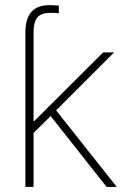

<svg xmlns="http://www.w3.org/2000/svg" viewBox="-20 -737 501 757"><path d="M179.7 -279.3 112.3 -212.9V0H80.1V-608.4Q80.1 -664.1 104 -690.4Q127.9 -716.8 175.8 -716.8Q188.5 -716.8 211.9 -714.8V-684.6Q201.2 -686.5 179.7 -686.5Q143.6 -686.5 127.9 -668.9Q112.3 -651.4 112.3 -608.4V-259.8H115.2L386.7 -530.3H429.7L201.2 -301.8L440.4 0H400.4Z"/></svg>

Font: Pretendard Thin
Style: Regular
Weight: 100
Designer: Base glyphs from Inter by Rasmus Andersson; Hangeul glyphs from Noto Sans CJK(Source Han Sans) by Jang Soo-young and Kan
Foundry: Kil Hyung-jin
Version: Version 1.309